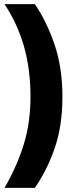

<svg xmlns="http://www.w3.org/2000/svg" viewBox="-20 -754 366 932"><path d="M283 -284Q283 -144 246 -36Q209 72 149 158H2Q63 52 95.5 -53.5Q128 -159 128 -285Q128 -416 97 -526.5Q66 -637 2 -734H149Q206 -651 244.5 -538.5Q283 -426 283 -284Z"/></svg>

Font: Noto Sans Lao Looped UI ExCd Blk
Style: Regular
Weight: 900
Width: 2
Designer: Mark Frömberg, Ben Mitchell
Foundry: The Fontpad Ltd
Version: Version 1.001; ttfautohint (v1.8.4.7-5d5b)